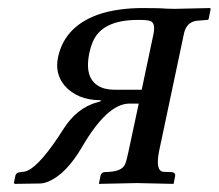

<svg xmlns="http://www.w3.org/2000/svg" viewBox="-20 -451 539 473"><path d="M14.2 0 18.1 -19Q20.5 -26.4 29.8 -26.9L38.1 -27.8Q68.8 -31.2 125 -115.7Q130.4 -124 134.8 -130.9Q168.9 -185.5 220.2 -199.2Q224.6 -200.2 227.5 -201.2L228.5 -204.1Q169.9 -204.1 138.2 -241.2Q114.7 -270.5 123 -310.1Q140.1 -389.6 230.5 -418Q273.4 -430.7 328.6 -431.2Q374.5 -431.2 389.6 -429.7Q398.9 -429.2 410.2 -429.2L497.6 -431.2L499 -429.2L494.1 -404.8Q493.7 -401.9 490.2 -401.9L464.8 -399.9Q439.9 -396.5 433.6 -370.1L371.6 -77.1Q362.8 -30.8 381.8 -27.8L403.8 -26.9Q412.1 -25.9 411.6 -18.1L407.7 2Q406.7 2 316.9 0L223.6 2L228 -20Q231 -25.9 235.8 -26.9L251 -27.8Q279.8 -29.8 287.6 -45.4Q292 -54.7 296.4 -77.1L321.8 -195.8H296.9Q243.2 -193.8 182.1 -88.9Q143.6 -22.9 99.6 -3.9Q88.9 0.5 79.6 1L16.6 2ZM200.2 -320.8Q185.1 -249.5 235.8 -233.4Q248 -230 261.7 -230H329.1L357.9 -366.2Q363.8 -394.5 350.1 -399.4Q340.8 -402.3 319.3 -401.9Q230.5 -401.9 208 -346.7Q203.1 -335 200.2 -320.8Z"/></svg>

Font: Linux Libertine Display Slanted O
Style: Slanted
Weight: 400
Designer: Philipp H. Poll
Foundry: Philipp H. Poll
Version: Version 5.0.9